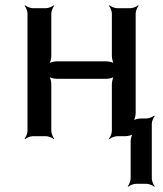

<svg xmlns="http://www.w3.org/2000/svg" viewBox="-20 -515 617 726"><path d="M554 160V-47C554 -56 560 -71 565 -76L563 -78C558 -73 543 -67 534 -67H513C504 -67 487 -63 482 -58L484 -56C489 -61 493 -78 493 -87V-464C493 -473 499 -488 504 -493L502 -495C497 -490 482 -484 473 -484H423C414 -484 399 -490 394 -495L392 -493C397 -488 403 -473 403 -464V-303C403 -294 407 -277 412 -272L414 -274C409 -279 392 -283 383 -283H194C185 -283 168 -279 163 -274L165 -272C170 -277 174 -294 174 -303V-464C174 -473 180 -488 185 -493L183 -495C178 -490 163 -484 154 -484H104C95 -484 80 -490 75 -495L73 -493C78 -488 84 -473 84 -464V-20C84 -11 78 4 73 9L75 11C80 6 95 0 104 0H154C163 0 178 6 183 11L185 9C180 4 174 -11 174 -20V-197C174 -206 170 -223 165 -228L163 -226C168 -221 185 -217 194 -217H383C392 -217 409 -221 414 -226L412 -228C407 -223 403 -206 403 -197V-20C403 -11 397 4 392 9L394 11C399 6 414 0 423 0H454C463 0 480 -4 485 -9L483 -11C478 -6 474 11 474 20V160C474 169 468 184 463 189L465 191C470 186 485 180 494 180H534C543 180 558 186 563 191L565 189C560 184 554 169 554 160Z"/></svg>

Font: Gamestation Storm
Style: Regular
Weight: 400
Designer: Jonas Hecksher
Foundry: Jonas Hecksher, Playtypeª, e-types AS
Version: Version 1.003